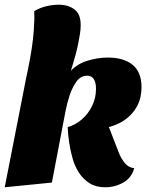

<svg xmlns="http://www.w3.org/2000/svg" viewBox="-33 -774 620 814"><path d="M-13 20 78 -444 256 -461Q287 -500 333 -515Q379 -530 424 -530Q492 -530 529.5 -499Q567 -468 567 -404Q567 -359 548 -323.5Q529 -288 494.5 -264.5Q460 -241 411 -231L254 -235Q286 -244 313.5 -267.5Q341 -291 357.5 -325Q374 -359 374 -397Q374 -453 336 -453Q309 -453 291 -428Q273 -403 262 -369Q251 -335 245 -304L187 0ZM413 20Q374 20 347 3Q320 -14 302 -41.5Q284 -69 274.5 -103Q265 -137 260 -171.5Q255 -206 254 -235L423 -250L469 -131Q479 -104 495.5 -83.5Q512 -63 536 -61Q525 -20 489.5 0Q454 20 413 20ZM256 -438 78 -444Q87 -485 94.5 -526Q102 -567 106.5 -605.5Q111 -644 112 -680Q113 -692 112.5 -704Q112 -716 112 -727Q138 -742 165 -748Q192 -754 216 -754Q257 -754 283.5 -733.5Q310 -713 309 -665Q309 -650 306 -630.5Q303 -611 298.5 -588.5Q294 -566 287.5 -542Q281 -518 273 -492Q265 -466 256 -438Z"/></svg>

Font: Sansita Swashed Light ExtraBold
Style: Regular
Weight: 800
Version: Version 1.003